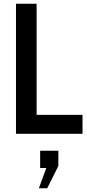

<svg xmlns="http://www.w3.org/2000/svg" viewBox="-20 -720 470 1033"><path d="M66 -700H177V-102H424V0H66ZM189 293 229 184H196V91H294V173L234 293Z"/></svg>

Font: Cabin Condensed SemiBold
Style: Regular
Weight: 600
Width: 3
Designer: Pablo Impallari
Foundry: Pablo Impallari. http://www.impallari.com Igino Marini. http://www.ikern.com
Version: Version 2.200